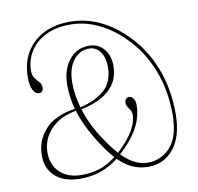

<svg xmlns="http://www.w3.org/2000/svg" viewBox="-83 -835 965 935"><g transform="rotate(-10 399.0 -367.0)"><path d="M576.5 14Q494.5 14 430.5 -51.5Q389 -18.5 342.5 -2.5Q296 13.5 240 13.5Q162 13.5 118.2 -25.5Q74.5 -64.5 74.5 -130Q74.5 -202 122.2 -256.5Q170 -311 272.5 -326.5Q256 -386.5 256 -445.5Q256 -520.5 293.5 -568.8Q331 -617 394.5 -617Q438.5 -617 466.2 -584.2Q494 -551.5 494 -499.5Q494 -427.5 443.8 -381.8Q393.5 -336 303.5 -319Q329 -236.5 380 -161.5Q413.5 -111 442.5 -79Q497.5 -130.5 521.2 -172.5Q545 -214.5 545 -249Q545 -262.5 538.8 -272.5Q532.5 -282.5 526.5 -291.8Q520.5 -301 520.5 -313Q520.5 -323.5 526.5 -330.5Q532.5 -337.5 541.5 -337.5Q554 -337.5 563 -325.5Q572 -313.5 572 -292.5Q572 -236.5 543 -181.8Q514 -127 451 -70Q512.5 -6.5 577.5 -6.5Q645 -6.5 690.8 -57.5Q736.5 -108.5 736.5 -217.5Q736.5 -337 698 -435.5Q659.5 -534 594.5 -601.5Q535.5 -665 465.2 -699.8Q395 -734.5 320.5 -734.5Q247.5 -734.5 197 -708.2Q146.5 -682 120.5 -639Q94.5 -596 94.5 -545.5Q94.5 -521 104.8 -508Q115 -495 125.5 -484Q136 -473 136 -455Q136 -445 130 -438.2Q124 -431.5 114.5 -431.5Q96.5 -431.5 85 -454Q73.5 -476.5 73.5 -514.5Q73.5 -586.5 104.2 -639Q135 -691.5 190.8 -720Q246.5 -748.5 321 -748.5Q400.5 -748.5 473.5 -713Q546.5 -677.5 607 -612Q674.5 -542 713.2 -441.2Q752 -340.5 752 -218.5Q752 -108.5 703.8 -47.2Q655.5 14 576.5 14ZM282 -451.5Q282 -393 300.5 -329Q377 -346.5 421.8 -386.2Q466.5 -426 466.5 -501Q466.5 -547 445.8 -575.2Q425 -603.5 390.5 -603.5Q344 -603.5 313 -563.2Q282 -523 282 -451.5ZM104 -141Q104 -77 143.8 -40.2Q183.5 -3.5 249.5 -3.5Q303 -3.5 344 -18.2Q385 -33 421 -61.5Q405 -79 388.8 -101Q372.5 -123 355.5 -149.5Q300 -236 275.5 -316.5Q216.5 -305.5 178.5 -278.2Q140.5 -251 122.2 -215Q104 -179 104 -141Z"/></g></svg>

Font: Fraunces 144pt S050 Thin
Style: Regular
Weight: 100
Version: Version 1.000; ttfautohint (v1.8.3)